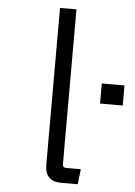

<svg xmlns="http://www.w3.org/2000/svg" viewBox="-58 -874 664 943"><g transform="rotate(5 274.0 -402.5)"><path d="M199.2 -57.1V-830.1H280.3V-67.9Q280.3 -49.8 298.3 -49.8H370.1L361.3 24.9H279.3Q199.2 24.9 199.2 -57.1ZM547.9 -478.5V-379.4H436V-478.5Z"/></g></svg>

Font: BIZ UDGothic
Style: Regular
Weight: 400
Monospace: yes
Designer: TypeBank Co., Ltd.
Foundry: Morisawa Inc.
Version: Version 1.05